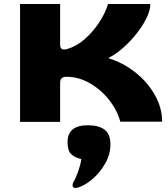

<svg xmlns="http://www.w3.org/2000/svg" viewBox="-20 -608 839 958"><path d="M280 -588V-385Q280 -361 300 -361Q308 -361 317 -364Q362 -377 403.5 -413.5Q445 -450 475.5 -497Q506 -544 519 -588H730Q730 -548 698 -493.5Q666 -439 617 -390.5Q568 -342 520 -318Q593 -296 654.5 -247.5Q716 -199 752.5 -134.5Q789 -70 789 -1H580Q566 -56 526 -107.5Q486 -159 429.5 -192Q373 -225 311 -225Q280 -225 280 -195V0H80V-588ZM357 330Q342 330 342 316Q342 309 347 299Q356 286 368.5 251.5Q381 217 386 186Q352 178 334.5 160.5Q317 143 317 101Q317 17 418 17Q474 17 502.5 39.5Q531 62 531 112Q531 162 504.5 208.5Q478 255 439.5 287Q401 319 368 328Q360 330 357 330Z"/></svg>

Font: Dashboard
Style: Regular
Weight: 400
Designer: jaiki
Version: Version 1.000